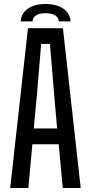

<svg xmlns="http://www.w3.org/2000/svg" viewBox="-20 -941 456 961"><path d="M31 0 120 -800H295L384 0H294L274 -219H142L122 0ZM149 -298H266L251 -468L230 -721H186L165 -468ZM83 -834Q86 -874 119.5 -897.5Q153 -921 208 -921Q263 -921 297 -897.5Q331 -874 333 -834H274Q274 -853 256 -864Q238 -875 208 -875Q178 -875 160.5 -864Q143 -853 143 -834Z"/></svg>

Font: Big Shoulders Text Medium
Style: Regular
Weight: 500
Designer: Patric King
Foundry: XO Type Co
Version: Version 1.000; ttfautohint (v1.8.2)